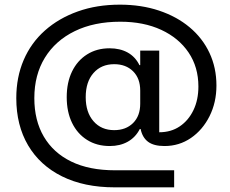

<svg xmlns="http://www.w3.org/2000/svg" viewBox="-20 -705 990 825"><path d="M473.3 100Q341.7 100 246.7 52.9Q151.7 5.8 100.8 -80.4Q50 -166.7 50 -283.3Q50 -373.3 81.7 -447.1Q113.3 -520.8 172.9 -573.8Q232.5 -626.7 314.2 -655.8Q395.8 -685 495 -685Q586.7 -685 662.9 -659.6Q739.2 -634.2 794.6 -587.9Q850 -541.7 880 -477.9Q910 -414.2 910 -337.5Q910 -265 880.4 -205.8Q850.8 -146.7 800.4 -112.1Q750 -77.5 686.7 -77.5Q640.8 -77.5 616.2 -95.8Q591.7 -114.2 584.2 -150.8H580.8Q562.5 -115 529.2 -96.2Q495.8 -77.5 451.7 -77.5Q395.8 -77.5 354.2 -103.8Q312.5 -130 289.6 -177.1Q266.7 -224.2 266.7 -287.5Q266.7 -350.8 289.6 -397.9Q312.5 -445 354.2 -471.2Q395.8 -497.5 450.8 -497.5Q495.8 -497.5 528.8 -479.2Q561.7 -460.8 579.2 -425H582.5V-487.5H664.2V-136.7Q715 -136.7 752.5 -162.1Q790 -187.5 811.2 -231.7Q832.5 -275.8 832.5 -333.3Q832.5 -416.7 790.4 -479.2Q748.3 -541.7 672.9 -576.7Q597.5 -611.7 496.7 -611.7Q384.2 -611.7 301.2 -571.2Q218.3 -530.8 172.9 -457.1Q127.5 -383.3 127.5 -283.3Q127.5 -187.5 168.3 -117.9Q209.2 -48.3 286.2 -10.8Q363.3 26.7 474.2 26.7H728.3V100ZM470.8 -145.8Q520.8 -145.8 551.7 -176.2Q582.5 -206.7 582.5 -259.2V-315.8Q582.5 -368.3 551.7 -398.8Q520.8 -429.2 470.8 -429.2Q415 -429.2 381.7 -391.2Q348.3 -353.3 348.3 -287.5Q348.3 -222.5 381.7 -184.2Q415 -145.8 470.8 -145.8Z"/></svg>

Font: Funnel Display Light
Style: Regular
Weight: 400
Version: Version 1.000